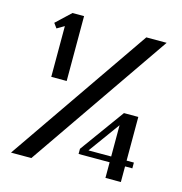

<svg xmlns="http://www.w3.org/2000/svg" viewBox="-102 -773 821 866"><g transform="rotate(15 308.5 -340.0)"><path d="M113 -377V-614L79 -594L63 -616L131 -680H185V-377ZM26 0 481 -660H576L121 0ZM467 0V-73H322V-97L472 -304H539V-100H573V-73H539V0ZM361 -100H467V-246Z"/></g></svg>

Font: El Messiri
Style: Bold
Weight: 700
Designer: Mohamed Gaber
Foundry: Kief Type Foundry
Version: Version 2.020; ttfautohint (v1.8.3)